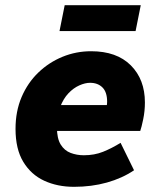

<svg xmlns="http://www.w3.org/2000/svg" viewBox="-20 -710 640 742"><path d="M266 12Q202 12 151 -11.5Q100 -35 70 -84.5Q40 -134 40 -212Q40 -280 63.5 -335Q87 -390 128 -429.5Q169 -469 221.5 -490.5Q274 -512 332 -512Q431 -512 485.5 -457.5Q540 -403 540 -314Q540 -281 533.5 -249.5Q527 -218 522 -204H159L176 -304H430L388 -281Q390 -289 392 -298.5Q394 -308 394 -317Q394 -354 376 -372Q358 -390 328 -390Q309 -390 286.5 -380Q264 -370 244.5 -349.5Q225 -329 212.5 -296.5Q200 -264 200 -218Q200 -175 214.5 -151.5Q229 -128 253 -119Q277 -110 304 -110Q345 -110 378.5 -123.5Q412 -137 446 -158L498 -52Q452 -21 393 -4.5Q334 12 266 12ZM210 -590 230 -690H524L504 -590Z"/></svg>

Font: Source Code Pro ExtraLight Black
Style: Italic
Weight: 900
Italic angle: -11°
Monospace: yes
Version: Version 1.016;hotconv 1.0.116;makeotfexe 2.5.65601